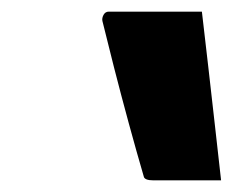

<svg xmlns="http://www.w3.org/2000/svg" viewBox="-20 -766 400 330"><path d="M327 -746Q332 -702 338 -651Q344 -600 349.5 -549.5Q355 -499 360 -456H244Q228 -456 227 -463Q215 -504 201.5 -553.5Q188 -603 176 -650Q164 -697 156 -730Q155 -735 158 -740.5Q161 -746 167 -746Z"/></svg>

Font: Recursive Sn Lnr St
Style: Bold Italic
Weight: 700
Italic angle: -15°
Version: Version 1.079;hotconv 1.0.112;makeotfexe 2.5.65598; ttfautoh